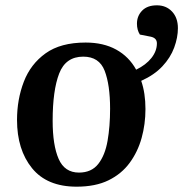

<svg xmlns="http://www.w3.org/2000/svg" viewBox="-20 -687 689 722"><path d="M268 15Q157 15 100.5 -54.5Q44 -124 44 -236Q44 -313 69.5 -379.5Q95 -446 151.5 -486.5Q208 -527 302 -527Q369 -527 417 -500.5Q465 -474 492 -425Q529 -443 549.5 -469Q570 -495 570 -524Q570 -544 547 -549L506 -557Q495 -574 495 -598Q495 -627 514.5 -647Q534 -667 570 -667Q605 -667 627 -643.5Q649 -620 649 -581Q649 -546 635 -508Q621 -470 590.5 -437.5Q560 -405 511 -383Q527 -337 527 -277Q527 -220 512.5 -168Q498 -116 467.5 -74.5Q437 -33 388 -9Q339 15 268 15ZM277 -38Q324 -38 349.5 -70.5Q375 -103 384.5 -157.5Q394 -212 394 -278Q394 -368 373.5 -421Q353 -474 293 -474Q227 -474 202.5 -410.5Q178 -347 178 -233Q178 -141 200.5 -89.5Q223 -38 277 -38Z"/></svg>

Font: Literata 36pt SemiBold
Style: Italic
Weight: 600
Italic angle: -2°
Designer: Latin by Veronika Burian and Jose Scaglione. Greek by Irene Vlachou. Cyrillic by Vera Evstafieva
Foundry: TypeTogether
Version: Version 3.002